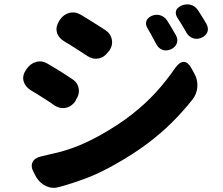

<svg xmlns="http://www.w3.org/2000/svg" viewBox="-20 -829 1040 895"><path d="M687 -755Q708 -764 728 -757.5Q748 -751 760 -732Q768 -719 781 -697.5Q794 -676 800 -665Q811 -645 804 -626.5Q797 -608 776 -599Q755 -590 736.5 -597Q718 -604 707 -626Q704 -632 696.5 -645.5Q689 -659 681.5 -673Q674 -687 669 -695Q657 -714 662 -730Q667 -746 687 -755ZM826 -803Q848 -812 869 -806.5Q890 -801 903 -781Q911 -769 923.5 -749Q936 -729 942 -718Q953 -698 947 -680.5Q941 -663 919 -653Q898 -644 879 -651Q860 -658 849 -677Q846 -683 838.5 -695.5Q831 -708 822.5 -722Q814 -736 809 -743Q796 -762 800.5 -778Q805 -794 826 -803ZM258 -735Q276 -762 303.5 -769Q331 -776 359 -759Q374 -750 396.5 -736Q419 -722 439.5 -709Q460 -696 469 -690Q495 -674 501 -646Q507 -618 489 -592L485 -588Q467 -562 440 -556.5Q413 -551 387 -568Q374 -577 352 -591Q330 -605 309.5 -618Q289 -631 278 -637Q251 -654 245 -679.5Q239 -705 256 -732ZM138 -24Q122 -52 131.5 -72.5Q141 -93 172 -100Q217 -110 258 -120.5Q299 -131 344 -149Q389 -167 444 -197Q530 -245 594 -295Q658 -345 707.5 -399.5Q757 -454 798 -514Q817 -540 836 -540.5Q855 -541 871 -513L886 -486Q902 -458 900 -425Q898 -392 878 -366Q832 -308 780.5 -257Q729 -206 665.5 -158.5Q602 -111 519 -64Q443 -21 380 2.5Q317 26 255 43Q224 52 195 38.5Q166 25 149 -3ZM103 -506Q121 -533 149 -540.5Q177 -548 204 -531Q220 -522 242.5 -508Q265 -494 285.5 -481Q306 -468 314 -462Q341 -446 346.5 -418Q352 -390 334 -364L332 -358Q314 -332 286.5 -326.5Q259 -321 233 -338Q220 -348 198 -362Q176 -376 155.5 -389Q135 -402 124 -408Q97 -425 90 -450.5Q83 -476 101 -503Z"/></svg>

Font: Chiron GoRound TC EB
Style: Regular
Weight: 700
Designer: Ryoko NISHIZUKA 西塚涼子 (kana, bopomofo & ideographs); Paul D. Hunt (Latin, Greek & Cyrillic); Sandoll Communications 산돌커뮤니
Foundry: Adobe
Version: Version 1.000;hotconv 1.1.1;makeotfexe 2.6.0